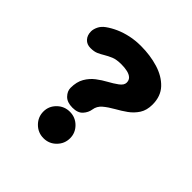

<svg xmlns="http://www.w3.org/2000/svg" viewBox="-179 -819 977 977"><g transform="rotate(45 309.5 -330.5)"><path d="M266.5 -203.5Q228 -203.5 208.2 -224Q188.5 -244.5 188.5 -268.5Q188.5 -311.5 205.5 -340.8Q222.5 -370 248.5 -389.8Q274.5 -409.5 300.5 -423.5Q326.5 -437.5 349.2 -454Q372 -470.5 372 -489Q372 -506.5 361 -516.8Q350 -527 330.8 -531.5Q311.5 -536 287.5 -536Q251.5 -536 230.5 -527Q209.5 -518 192 -507.5Q176.5 -498 159.8 -490.5Q143 -483 117 -483Q90.5 -483 74.8 -500.2Q59 -517.5 59 -545Q59 -561 68 -580Q77 -599 97 -613.5Q120.5 -630.5 150.2 -643.8Q180 -657 215.5 -664.8Q251 -672.5 291.5 -672.5Q358.5 -672.5 416 -655Q473.5 -637.5 508.8 -600.2Q544 -563 544 -503Q544 -462 526 -434.2Q508 -406.5 481 -387.2Q454 -368 426 -352.5Q394 -334.5 371.5 -315.5Q349 -296.5 345 -268.5Q341.5 -244.5 323.2 -224Q305 -203.5 266.5 -203.5ZM272.5 10.5Q232.5 10.5 204.2 -17.8Q176 -46 176 -85.5Q176 -124 204.2 -152Q232.5 -180 272.5 -180Q312.5 -180 340.5 -152Q368.5 -124 368.5 -85.5Q368.5 -46 340.5 -17.8Q312.5 10.5 272.5 10.5Z"/></g></svg>

Font: Sono ExtraLight Monospace ExtraBold
Style: Regular
Weight: 800
Version: Version 2.112